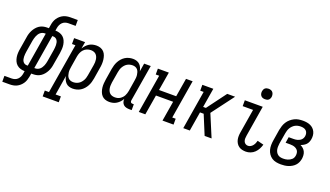

<svg xmlns="http://www.w3.org/2000/svg" viewBox="-123 -1346 3704 2154"><g transform="rotate(20 1729.0 -269.0)"><path d="M-42 205V135H44Q63 135 82 128.5Q101 122 115 108Q129 94 137 76Q145 58 148 39L153 8Q127 8 102.5 0.5Q78 -7 59.5 -23Q41 -39 30.5 -62Q20 -85 16 -110Q12 -135 13.5 -161.5Q15 -188 20 -214L43 -354Q46 -377 52.5 -399Q59 -421 70 -442Q81 -463 97 -482Q113 -501 133 -514Q153 -527 176 -532.5Q199 -538 221 -538H244L251 -580Q254 -601 261 -621.5Q268 -642 280.5 -660.5Q293 -679 310 -694Q327 -709 347.5 -718.5Q368 -728 389 -731.5Q410 -735 431 -735H517V-665H431Q412 -665 393 -658.5Q374 -652 360 -638Q346 -624 338 -606Q330 -588 327 -569L322 -538Q348 -538 372.5 -530.5Q397 -523 415.5 -507Q434 -491 444.5 -468Q455 -445 459 -420Q463 -395 461.5 -368.5Q460 -342 456 -316L432 -176Q429 -153 422.5 -131Q416 -109 405 -88Q394 -67 378 -48Q362 -29 342 -16Q322 -3 299.5 2.5Q277 8 254 8H232L225 50Q221 71 214 91.5Q207 112 194.5 130.5Q182 149 165 164Q148 179 128 188.5Q108 198 86.5 201.5Q65 205 44 205ZM153 -62H165L232 -468H221Q207 -468 193 -463Q179 -458 167.5 -448Q156 -438 148 -425Q140 -412 134.5 -398.5Q129 -385 125.5 -371Q122 -357 119 -343L96 -203Q94 -188 92.5 -173Q91 -158 91.5 -143Q92 -128 95 -114Q98 -100 105.5 -88Q113 -76 125.5 -69Q138 -62 153 -62ZM243 -62H254Q268 -62 282 -67Q296 -72 307.5 -82Q319 -92 327 -105Q335 -118 341 -131.5Q347 -145 350 -159Q353 -173 356 -187L379 -327Q381 -342 382.5 -357Q384 -372 383.5 -387Q383 -402 380 -416Q377 -430 369.5 -442Q362 -454 349.5 -461Q337 -468 322 -468H310Z M440 205V135H490L589 -460H548V-530H679L665 -449Q677 -469 693 -486.5Q709 -504 728.5 -516Q748 -528 770 -533Q792 -538 814 -538Q814 -538 814 -538Q814 -538 814 -538Q840 -538 863.5 -529.5Q887 -521 903.5 -503Q920 -485 928 -461.5Q936 -438 939 -413.5Q942 -389 940.5 -362.5Q939 -336 934 -311L913 -181Q909 -157 902 -134Q895 -111 883.5 -89.5Q872 -68 855 -49Q838 -30 817 -17Q796 -4 772 2Q748 8 725 8Q702 8 680.5 1Q659 -6 644 -21.5Q629 -37 620 -57Q611 -77 607 -99L569 135H632V205ZM705 -62Q721 -62 737.5 -66Q754 -70 769 -79Q784 -88 795.5 -101Q807 -114 815.5 -129Q824 -144 828.5 -160Q833 -176 836 -192L858 -322Q861 -339 861.5 -356.5Q862 -374 859.5 -390Q857 -406 850.5 -421Q844 -436 832.5 -447Q821 -458 805 -463Q789 -468 772 -468Q749 -468 726 -459Q703 -450 686.5 -432Q670 -414 661 -392Q652 -370 648 -347L627 -217Q624 -200 622.5 -182Q621 -164 623 -147.5Q625 -131 630 -115Q635 -99 645.5 -86.5Q656 -74 672 -68Q688 -62 705 -62Z M1161 8Q1161 8 1161 8Q1161 8 1161 8Q1135 8 1111.5 -0.5Q1088 -9 1072 -27Q1056 -45 1047.5 -68.5Q1039 -92 1036 -116.5Q1033 -141 1035 -167.5Q1037 -194 1041 -219L1062 -349Q1066 -373 1073 -396Q1080 -419 1091.5 -440.5Q1103 -462 1120 -481Q1137 -500 1158 -513Q1179 -526 1203 -532Q1227 -538 1250 -538Q1273 -538 1294.5 -531Q1316 -524 1331.5 -508.5Q1347 -493 1355.5 -473Q1364 -453 1368 -431L1384 -530H1463L1390 -93Q1389 -87 1390 -81Q1391 -75 1394.5 -70.5Q1398 -66 1404 -64Q1410 -62 1416 -62H1431V8H1404Q1385 8 1366 3.5Q1347 -1 1333.5 -13Q1320 -25 1314 -43.5Q1308 -62 1310 -82Q1299 -62 1283 -44.5Q1267 -27 1247 -14.5Q1227 -2 1205 3Q1183 8 1161 8ZM1204 -62Q1219 -62 1234.5 -65.5Q1250 -69 1263.5 -77.5Q1277 -86 1288.5 -98Q1300 -110 1307.5 -124Q1315 -138 1319.5 -153Q1324 -168 1327 -183L1348 -313Q1351 -330 1352.5 -348Q1354 -366 1352 -382.5Q1350 -399 1345 -415Q1340 -431 1329.5 -443.5Q1319 -456 1303.5 -462Q1288 -468 1270 -468Q1254 -468 1237.5 -464Q1221 -460 1206 -451Q1191 -442 1179.5 -429Q1168 -416 1159.5 -401Q1151 -386 1146.5 -370Q1142 -354 1139 -338L1117 -208Q1115 -191 1114 -173.5Q1113 -156 1115.5 -140Q1118 -124 1124.5 -109Q1131 -94 1142.5 -83Q1154 -72 1170 -67Q1186 -62 1203 -62Z M1513 0 1589 -460H1548V-530H1679L1642 -309H1847L1884 -530H1963L1887 -70H1928V0H1796L1836 -239H1631L1591 0Z M2044 0 2120 -460H2079V-530H2210L2172 -300H2205L2376 -530H2470L2271 -265L2382 0H2299L2204 -230H2160L2122 0Z M2793 8Q2770 8 2748 3Q2726 -2 2708.5 -14.5Q2691 -27 2679.5 -45.5Q2668 -64 2663 -85Q2658 -106 2658.5 -129.5Q2659 -153 2663 -175L2710 -460H2586V-530H2800L2740 -164Q2737 -147 2736.5 -129.5Q2736 -112 2742 -96.5Q2748 -81 2761.5 -71.5Q2775 -62 2793 -62Q2809 -62 2824 -70.5Q2839 -79 2849.5 -92.5Q2860 -106 2866.5 -121Q2873 -136 2877 -152L2952 -133Q2944 -105 2930.5 -79.5Q2917 -54 2896 -33.5Q2875 -13 2847.5 -2.5Q2820 8 2793 8ZM2794 -618Q2779 -618 2765.5 -623Q2752 -628 2743.5 -639.5Q2735 -651 2732.5 -665.5Q2730 -680 2733 -695Q2735 -705 2740 -715Q2745 -725 2754 -731.5Q2763 -738 2773.5 -740.5Q2784 -743 2794 -743Q2809 -743 2823 -737.5Q2837 -732 2845 -720.5Q2853 -709 2855.5 -694.5Q2858 -680 2856 -665Q2854 -655 2848.5 -645Q2843 -635 2834 -628.5Q2825 -622 2814.5 -620Q2804 -618 2794 -618Z M3211 8Q3181 8 3153 2.5Q3125 -3 3102.5 -18Q3080 -33 3064.5 -55.5Q3049 -78 3042 -105Q3035 -132 3035.5 -161Q3036 -190 3041 -219L3062 -349Q3067 -375 3075 -399.5Q3083 -424 3097.5 -447Q3112 -470 3133 -488Q3154 -506 3178 -518Q3202 -530 3228 -534Q3254 -538 3279 -538Q3302 -538 3324.5 -534.5Q3347 -531 3367 -522Q3387 -513 3402.5 -498Q3418 -483 3427.5 -463Q3437 -443 3439 -420Q3441 -397 3437 -374Q3434 -357 3427 -340Q3420 -323 3407.5 -310Q3395 -297 3378.5 -287.5Q3362 -278 3345 -272Q3364 -263 3379.5 -249Q3395 -235 3404 -216Q3413 -197 3414.5 -175Q3416 -153 3413 -132Q3409 -110 3400 -89Q3391 -68 3375 -51Q3359 -34 3339 -22.5Q3319 -11 3297.5 -4Q3276 3 3254 5.5Q3232 8 3211 8ZM3213 -62Q3226 -62 3239 -63.5Q3252 -65 3265 -69Q3278 -73 3290 -79.5Q3302 -86 3312.5 -95.5Q3323 -105 3328.5 -117.5Q3334 -130 3336 -143Q3338 -157 3336.5 -171.5Q3335 -186 3328.5 -197.5Q3322 -209 3311.5 -217Q3301 -225 3288.5 -230Q3276 -235 3261.5 -237Q3247 -239 3233 -239H3179L3190 -309H3245Q3257 -309 3269 -310Q3281 -311 3293 -314.5Q3305 -318 3317 -324Q3329 -330 3338 -339Q3347 -348 3352.5 -359.5Q3358 -371 3360 -383Q3363 -401 3358.5 -418.5Q3354 -436 3342 -447.5Q3330 -459 3313 -463.5Q3296 -468 3278 -468Q3261 -468 3244 -464.5Q3227 -461 3211.5 -452.5Q3196 -444 3183 -431Q3170 -418 3161 -403Q3152 -388 3147 -371.5Q3142 -355 3139 -338L3117 -208Q3115 -190 3114 -172Q3113 -154 3116 -137.5Q3119 -121 3127 -106Q3135 -91 3148 -80.5Q3161 -70 3178 -66Q3195 -62 3213 -62Z"/></g></svg>

Font: Iosevka Slab
Style: Italic
Weight: 400
Italic angle: -9°
Monospace: yes
Designer: Belleve Invis
Foundry: Belleve Invis
Version: Version 11.1.0; ttfautohint (v1.8.3)